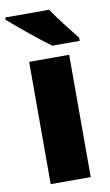

<svg xmlns="http://www.w3.org/2000/svg" viewBox="-97 -904 488 855"><g transform="rotate(-10 146.5 -476.0)"><path d="M189 -859H-10V-849C30 -813 129 -732 175 -699H299V-713C272 -747 217 -816 189 -859ZM242 -93V-646H61V-93Z"/></g></svg>

Font: Noto Sans Kannada UI SemiCondensed Black
Style: Regular
Weight: 900
Width: 4
Designer: Jelle Bosma - Monotype Design Team
Foundry: Monotype Imaging Inc.
Version: Version 2.005